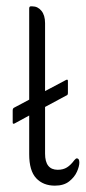

<svg xmlns="http://www.w3.org/2000/svg" viewBox="-20 -576 272 605"><path d="M72 -212 26 -187Q20 -184 20 -190V-228Q20 -235 25 -237L72 -262V-549Q72 -556 77 -556H82Q99 -556 110.5 -542Q122 -528 122 -503V-289L188 -324Q194 -327 194 -321V-283Q194 -276 189 -275L122 -239V-92Q122 -41 162 -41Q179 -41 191 -48.5Q203 -56 214 -71Q219 -77 222 -77Q230 -77 230 -64Q230 -52 222.5 -35Q215 -18 198 -4.5Q181 9 153 9Q116 9 94 -14.5Q72 -38 72 -90Z"/></svg>

Font: Zain Light
Style: Regular
Weight: 300
Designer: Zain,Boutros
Foundry: Mobile Telecommunications Company (Zain), 2024
Version: Version 1.51; ttfautohint (v1.8.4)